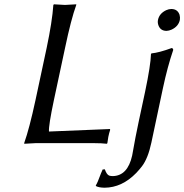

<svg xmlns="http://www.w3.org/2000/svg" viewBox="-20 -668 860 896"><path d="M231.4 -200.2Q206.5 -82.5 208.5 -54.2Q208.5 -54.2 493.2 -65.9L494.1 -62Q488.8 -45.9 485.4 -28.8Q484.9 -25.4 481 0L478.5 2.9Q454.6 0 418.9 0H146Q146 0 93.3 2.9L92.8 0Q117.2 -68.8 145.5 -200.2L197.8 -444.8Q223.6 -567.4 229 -645L231.9 -647.9Q233.9 -647.9 283.2 -645Q283.2 -645 335.9 -647.9V-645Q311.5 -577.6 283.7 -444.8ZM717.3 -575.2Q723.6 -605.5 755.9 -620.6Q768.1 -626 779.3 -626Q808.6 -626 817.9 -599.1Q821.3 -586.9 819.3 -575.2Q813 -544.9 780.8 -529.8Q768.6 -524.4 757.3 -523.9Q728 -523.9 718.8 -551.3Q714.8 -563.5 717.3 -575.2ZM596.7 58.1Q597.7 53.7 600.1 39.6Q610.8 -22.9 627.4 -101.1L657.2 -240.2Q683.1 -363.3 684.6 -416L687 -418.9Q721.2 -421.9 781.2 -443.8Q789.1 -441.9 788.1 -434.1Q761.7 -356.9 740.2 -255.9L686.5 -2.9Q670.9 70.8 642.6 107.9Q631.8 122.1 615.7 139.2Q549.3 207.5 467.8 208Q440.4 207.5 427.7 200.2L427.2 196.8Q433.6 189 451.2 141.1Q455.6 130.4 459 123L469.2 122.1Q477.5 146.5 489.3 151.4Q497.1 153.8 506.3 153.8Q575.7 152.3 596.7 58.1Z"/></svg>

Font: Linux Biolinum Capitals O
Style: Italic Samll Caps
Weight: 400
Italic angle: -12°
Designer: Philipp H. Poll
Foundry: Philipp H. Poll
Version: Version 0.6.2